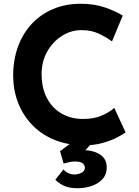

<svg xmlns="http://www.w3.org/2000/svg" viewBox="-20 -764 737 1020"><path d="M647 -61Q635 -51 602.5 -34Q570 -17 523 -4Q476 9 419 8Q332 6 263.5 -23.5Q195 -53 147.5 -104Q100 -155 75 -221Q50 -287 50 -362Q50 -446 75.5 -516Q101 -586 148.5 -637Q196 -688 262 -716Q328 -744 408 -744Q482 -744 539 -724Q596 -704 632 -681L575 -544Q550 -563 508.5 -583.5Q467 -604 413 -604Q357 -604 308.5 -573Q260 -542 230.5 -489.5Q201 -437 201 -370Q201 -299 228 -245.5Q255 -192 305 -162Q355 -132 422 -132Q481 -132 523 -151Q565 -170 587 -191ZM317 136Q327 148 342.5 155.5Q358 163 377 163Q394 163 412.5 154Q431 145 431 127Q431 116 421 105Q411 94 378 94Q362 94 347 97.5Q332 101 318 105L299 39L368 -12H475L398 74L372 39Q383 37 393.5 36Q404 35 414 34Q470 32 508.5 55Q547 78 547 125Q547 163 524.5 187.5Q502 212 466.5 224Q431 236 391 236Q347 236 319 222.5Q291 209 274 191Z"/></svg>

Font: Reem Kufi
Style: Regular
Weight: 400
Designer: Khaled Hosny
Version: Version 1.6